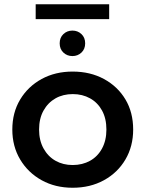

<svg xmlns="http://www.w3.org/2000/svg" viewBox="-20 -877 685 904"><path d="M322 7Q240 7 176 -28.5Q112 -64 75 -126Q38 -188 38 -267Q38 -347 75 -408.5Q112 -470 176 -505Q240 -540 322 -540Q405 -540 469.5 -505Q534 -470 570.5 -409Q607 -348 607 -267Q607 -188 570.5 -126Q534 -64 469.5 -28.5Q405 7 322 7ZM322 -100Q368 -100 404 -120Q440 -140 460.5 -178Q481 -216 481 -267Q481 -319 460.5 -356.5Q440 -394 404 -414Q368 -434 323 -434Q277 -434 241.5 -414Q206 -394 185 -356.5Q164 -319 164 -267Q164 -216 185 -178Q206 -140 241.5 -120Q277 -100 322 -100ZM321 -613Q296 -613 278.5 -629.5Q261 -646 261 -673Q261 -700 278.5 -716.5Q296 -733 321 -733Q346 -733 363.5 -716.5Q381 -700 381 -673Q381 -646 363.5 -629.5Q346 -613 321 -613ZM148 -787V-857H494V-787Z"/></svg>

Font: Montserrat Thin SemiBold
Style: Regular
Weight: 600
Version: Version 9.000